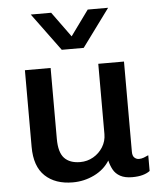

<svg xmlns="http://www.w3.org/2000/svg" viewBox="-54 -805 730 863"><g transform="rotate(-5 311.0 -374.0)"><path d="M240 10Q161 10 115 -33.5Q69 -77 69 -165V-511H185V-191Q185 -130 209.5 -104Q234 -78 281 -78Q313 -78 340 -93.5Q367 -109 383.5 -135.5Q400 -162 400 -194V-511H516V-104Q516 -85 525 -77Q534 -69 545 -69Q556 -69 567 -73Q578 -77 588 -82V-11Q575 -1 555 4.5Q535 10 508 10Q475 10 454 -1.5Q433 -13 422.5 -32.5Q412 -52 407 -74Q382 -34 336.5 -12Q291 10 240 10ZM466 -758 341 -588H242L117 -758H209L323 -601H260L374 -758Z"/></g></svg>

Font: Chivo Medium
Style: Regular
Weight: 500
Designer: Hector Gatti
Foundry: Omnibus-Type
Version: Version 2.002